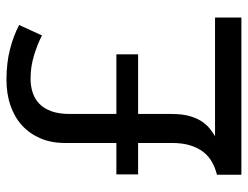

<svg xmlns="http://www.w3.org/2000/svg" viewBox="-106 -657 763 591"><g transform="rotate(-90 275.5 -361.5)"><path d="M325.2 -723.1Q377 -723.1 419.4 -712.2Q461.9 -701.2 494.1 -684.1L461.9 -613.8Q434.6 -627.9 400.1 -638.4Q365.7 -648.9 329.1 -648.9Q305.7 -648.9 285.6 -642.3Q265.6 -635.7 251 -621.3Q236.3 -606.9 228.3 -584Q220.2 -561 220.2 -528.8V-384.8H403.8V-317.9H220.2V-214.8Q220.2 -184.6 214.6 -162.8Q209 -141.1 199.5 -125.5Q189.9 -109.9 177.5 -99.4Q165 -88.9 151.9 -81.1H517.1V0H33.2V-75.2Q54.7 -80.6 72.5 -90.6Q90.3 -100.6 103.3 -117.2Q116.2 -133.8 123.5 -157.5Q130.9 -181.2 130.9 -213.9V-317.9H34.2V-384.8H130.9V-543Q130.9 -585.4 145.3 -618.9Q159.7 -652.3 185.3 -675.5Q210.9 -698.7 246.6 -710.9Q282.2 -723.1 325.2 -723.1Z"/></g></svg>

Font: Genotype
Style: Regular
Weight: 400
Foundry: Ascender Corporation
Version: Version 1.00